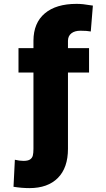

<svg xmlns="http://www.w3.org/2000/svg" viewBox="-20 -759 541 978"><path d="M433.6 -389.6H326.2V-1Q326.2 95.7 274.7 147.5Q223.1 199.2 129.9 199.2Q91.3 199.2 48.8 192.4L55.7 54.7Q79.1 60.5 99.6 60.5Q122.1 60.5 133.1 53.2Q144 45.9 147.2 33.2Q150.4 20.5 150.4 -1V-389.6H74.2V-513.7H150.4V-551.8Q150.9 -642.6 208.3 -690.9Q265.6 -739.3 370.1 -739.3Q401.9 -739.3 439.5 -732.4L453.1 -730.5L442.4 -598.6Q424.3 -602.5 389.6 -602.5Q360.8 -602.5 343.8 -589.4Q326.7 -576.2 326.2 -551.8V-513.7H433.6Z"/></svg>

Font: Pretendard GOV Black
Style: Regular
Weight: 900
Designer: Base glyphs from Inter by Rasmus Andersson; Hangeul glyphs from Noto Sans CJK(Source Han Sans) by Jang Soo-young and Kan
Foundry: Kil Hyung-jin
Version: Version 1.309